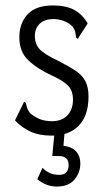

<svg xmlns="http://www.w3.org/2000/svg" viewBox="-20 -488 390 705"><path d="M170 10Q123 10 90.5 -5.5Q58 -21 35 -46L64 -105L68 -114L74 -111Q77 -103 79 -94Q81 -85 90 -73Q106 -59 125.5 -51Q145 -43 171 -43Q207 -43 227.5 -64.5Q248 -86 248 -123Q248 -152 232.5 -170.5Q217 -189 174 -209Q117 -235 84 -266.5Q51 -298 51 -351Q51 -403 81.5 -435.5Q112 -468 174 -468Q222 -468 252 -452Q282 -436 302 -402L271 -354L266 -345L260 -349Q258 -357 257 -366.5Q256 -376 247 -390Q233 -404 214.5 -411Q196 -418 177 -418Q143 -418 125.5 -400.5Q108 -383 108 -357Q108 -327 125 -308Q142 -289 195 -264Q234 -244 258.5 -227.5Q283 -211 294 -189Q305 -167 305 -133Q305 -64 269.5 -27Q234 10 170 10ZM188 197Q150 197 117 170L136 128Q160 154 197 154Q232 154 232 118Q232 85 196 85H172L180 0H217L213 47Q246 52 260.5 69Q275 86 275 112Q275 146 253.5 171.5Q232 197 188 197Z"/></svg>

Font: Inconsolata ExtraCondensed
Style: Regular
Weight: 400
Width: 2
Monospace: yes
Designer: Raph Levien, Cyreal, Brenton Simpson
Foundry: Raph Levien, Cyreal, Google
Version: Version 3.000; ttfautohint (v1.8.2.53-6de2)